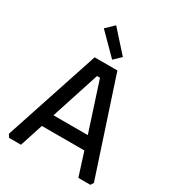

<svg xmlns="http://www.w3.org/2000/svg" viewBox="-216 -1051 1072 1177"><g transform="rotate(30 320.0 -463.0)"><path d="M19 -21 240 -690H401L621 -21L608 0H523L471 -164H170L117 0H33ZM199 -256H442L331 -598H310ZM200 -872 256 -926 389 -778 340 -731Z"/></g></svg>

Font: Oxanium ExtraLight Medium
Style: Regular
Weight: 500
Version: Version 2.000